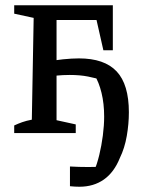

<svg xmlns="http://www.w3.org/2000/svg" viewBox="-20 -506 555 730"><path d="M409 -486V-315H373L347 -430H195V-49L268 -33V0H34V-29Q49 -36 64.5 -41.5Q80 -47 101 -51L108 -438L34 -454V-486ZM282 204Q274 204 265 203.5Q256 203 246 202V127Q265 128 280.5 128.5Q296 129 316 129Q329 129 345 128.5Q361 128 381 127L338 144Q349 118 357.5 83Q366 48 371 9.5Q376 -29 376 -63Q376 -112 366 -153Q356 -194 339 -221L373 -200Q345 -209 314.5 -215Q284 -221 245 -221Q219 -221 194 -218.5Q169 -216 142 -212V-269Q185 -277 219.5 -280.5Q254 -284 280 -284Q377 -284 423.5 -234.5Q470 -185 470 -79Q470 -35 462 11Q454 57 436 94Q414 149 375 176.5Q336 204 282 204Z"/></svg>

Font: Piazzolla 24pt Medium
Style: Regular
Weight: 500
Designer: Juan Pablo del Peral
Foundry: Huerta Tipografica
Version: Version 2.005